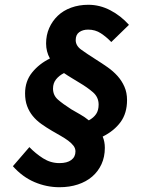

<svg xmlns="http://www.w3.org/2000/svg" viewBox="-20 -710 640 804"><path d="M229 74Q175 74 124.5 52.5Q74 31 34 -14L103 -94Q129 -67 160.5 -47Q192 -27 229 -27Q261 -27 278.5 -40Q296 -53 296 -76Q296 -89 287.5 -100Q279 -111 265.5 -121Q252 -131 234.5 -141Q217 -151 198 -162Q174 -176 153 -191Q132 -206 117 -224.5Q102 -243 93.5 -266Q85 -289 85 -319Q85 -370 114.5 -406.5Q144 -443 189 -465Q173 -494 173 -528Q173 -563 186 -592.5Q199 -622 222 -644Q245 -666 278 -678Q311 -690 350 -690Q398 -690 442 -667Q486 -644 520 -606L446 -534Q426 -555 402.5 -570.5Q379 -586 349 -586Q327 -586 312 -575.5Q297 -565 297 -542Q297 -519 319.5 -502.5Q342 -486 383 -460Q407 -445 430.5 -428.5Q454 -412 472 -392Q490 -372 501 -347Q512 -322 512 -291Q512 -236 485 -199Q458 -162 410 -138Q419 -117 419 -91Q419 -53 405 -22.5Q391 8 366 29.5Q341 51 306 62.5Q271 74 229 74ZM279 -252Q296 -242 315.5 -231Q335 -220 352 -206Q372 -217 382.5 -232.5Q393 -248 393 -272Q393 -303 369.5 -323.5Q346 -344 312 -364Q296 -374 280 -383.5Q264 -393 248 -404Q228 -394 215 -378Q202 -362 202 -339Q202 -311 222.5 -293Q243 -275 279 -252Z"/></svg>

Font: Source Code Pro
Style: Bold Italic
Weight: 700
Italic angle: -11°
Monospace: yes
Designer: Paul D. Hunt, Teo Tuominen
Foundry: Adobe Systems Incorporated
Version: Version 1.050;PS 1.000;hotconv 16.6.51;makeotf.lib2.5.65220